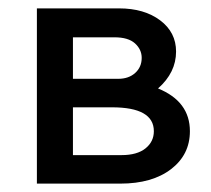

<svg xmlns="http://www.w3.org/2000/svg" viewBox="-20 -438 504 458"><path d="M357 -227Q433 -196 433 -125Q433 -69 388 -34.5Q343 0 267 0H68V-418H264Q324 -418 362 -389.5Q400 -361 400 -315Q400 -265 357 -227ZM253 -349H154V-250H262Q287 -250 302.5 -264Q318 -278 318 -300Q318 -320 302 -334.5Q286 -349 253 -349ZM270 -68Q307 -68 327 -84Q347 -100 347 -125Q347 -182 247 -182H154V-68Z"/></svg>

Font: EauTest Semibold
Style: Regular
Weight: 600
Designer: Christian Thalmann (Catharsis Fonts)
Version: Version 0.001;PS 000.001;hotconv 1.0.88;makeotf.lib2.5.64775